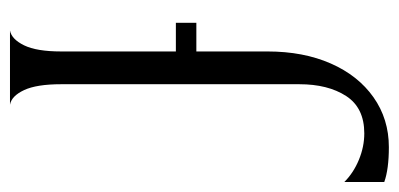

<svg xmlns="http://www.w3.org/2000/svg" viewBox="-222 -558 780 375"><g transform="rotate(90 167.5 -370.0)"><path d="M184 0H39Q56 -3 68 -27.5Q80 -52 80 -100V-324H24V-364H80V-503Q80 -573 103.5 -626.5Q127 -680 169.5 -710Q212 -740 267 -740Q310 -740 335 -731V-653Q317 -671 291.5 -681.5Q266 -692 240 -692Q190 -692 167 -656.5Q144 -621 144 -565V-100Q144 -52 155.5 -27.5Q167 -3 184 0Z"/></g></svg>

Font: BellefairVN
Style: Regular
Weight: 400
Designer: Nick Shinn, Liron Lavi Turkenic
Foundry: Shinntype
Version: Version 1.003